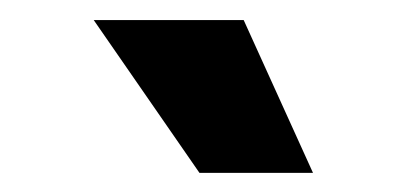

<svg xmlns="http://www.w3.org/2000/svg" viewBox="-20 -786 415 195"><path d="M182.6 -610.4 75.2 -765.6H227.5L297.9 -610.4Z"/></svg>

Font: Inter 16pt ExtraBold
Style: Regular
Weight: 800
Version: Version 4.001;git-66647c0bb